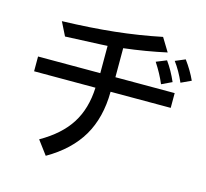

<svg xmlns="http://www.w3.org/2000/svg" viewBox="-113 -831 1147 1067"><g transform="rotate(15 460.0 -297.5)"><path d="M494 -331Q493 -182 430.5 -75.5Q368 31 238 106L179 27Q293 -38 347.5 -124Q402 -210 407 -331H54V-416H412V-573L376 -571Q185 -562 170 -562L131 -640Q296 -645 431 -659.5Q566 -674 697 -701L744 -624Q625 -598 499 -583V-416H840V-331ZM856 -480Q829 -542 794 -589L851 -613Q890 -560 914 -507ZM754 -444Q731 -499 693 -557L752 -581Q787 -532 813 -472Z"/></g></svg>

Font: LINE Seed Sans KR Regular
Style: Regular
Weight: 400
Designer: LINE VX Design & Sandoll Inc & Dalton Maag Ltd
Foundry: Sandoll Inc.
Version: Version 1.000